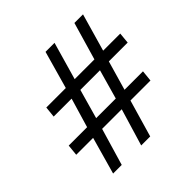

<svg xmlns="http://www.w3.org/2000/svg" viewBox="-185 -869 1024 1024"><g transform="rotate(-45 327.0 -357.0)"><path d="M244.1 -272.9H392.1L439 -439H291ZM505.9 -439 458 -272.9H597.2L590.8 -210H439.9L378.9 0H311L374 -210H226.1L164.1 0H99.1L158.2 -210H30.8L37.1 -272.9H175.8L225.1 -439H89.8L96.2 -501H243.2L303.2 -713.9H371.1L310.1 -501H459L521 -713.9H585.9L524.9 -501H653.8L647.9 -439Z"/></g></svg>

Font: OpenSans-Italic
Style: Italic
Weight: 400
Italic angle: -12°
Foundry: Ascender Corporation
Version: Version 1.10